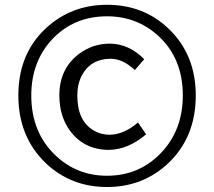

<svg xmlns="http://www.w3.org/2000/svg" viewBox="-20 -750 871 782"><path d="M416 11.7Q269.5 11.7 167 -85Q54.7 -192.4 54.7 -361.3Q54.7 -532.2 168.9 -636.7Q271.5 -730.5 416 -730.5Q564.5 -730.5 666 -633.8Q777.3 -528.3 777.3 -361.3Q777.3 -190.4 664.1 -84Q561.5 11.7 416 11.7ZM416 -34.2Q545.9 -34.2 634.8 -126Q724.6 -219.7 724.6 -361.3Q724.6 -513.7 623 -605.5Q536.1 -683.6 416 -683.6Q282.2 -683.6 194.3 -591.8Q107.4 -500 107.4 -361.3Q107.4 -210 207 -116.2Q293.9 -34.2 416 -34.2ZM423.8 -139.6Q323.2 -139.6 265.6 -216.8Q221.7 -276.4 221.7 -361.3Q221.7 -470.7 302.7 -531.2Q358.4 -572.3 427.7 -572.3Q505.9 -571.3 567.4 -508.8L529.3 -464.8Q479.5 -510.7 430.7 -510.7Q350.6 -510.7 313.5 -443.4Q294.9 -407.2 294.9 -361.3Q294.9 -257.8 361.3 -218.8Q390.6 -201.2 427.7 -201.2Q484.4 -202.1 542 -251L575.2 -203.1Q502 -140.6 423.8 -139.6Z"/></svg>

Font: Taipei Sans TC Beta
Style: Regular
Weight: 400
Designer: JT Foundry
Foundry: JT Foundry
Version: Version 1.000